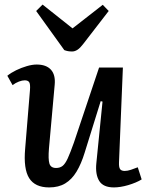

<svg xmlns="http://www.w3.org/2000/svg" viewBox="-20 -805 646 839"><path d="M12 -474Q28 -487 50.5 -498Q73 -509 97 -516Q121 -523 140 -523Q182 -523 202.5 -500.5Q223 -478 219 -435L194 -157Q190 -109 196 -90Q202 -71 225 -71Q242 -71 253.5 -80Q265 -89 276 -113Q287 -137 303 -182L413 -510H517L500 -96Q499 -75 504.5 -66.5Q510 -58 525 -58Q537 -58 552 -63Q567 -68 582 -74L599 -21Q588 -14 572.5 -7.5Q557 -1 540 4Q523 9 507 11.5Q491 14 478 14Q431 14 413.5 -14.5Q396 -43 401 -92L428 -361L420 -363L350 -138Q335 -89 314.5 -55Q294 -21 265 -3.5Q236 14 195 14Q133 14 107.5 -26.5Q82 -67 90 -156L111 -412Q113 -438 107.5 -446Q102 -454 88 -454Q77 -454 62.5 -448.5Q48 -443 35 -433ZM138 -757 166 -785 297 -681 429 -784 455 -757 343 -612Q330 -595 318.5 -587.5Q307 -580 295 -580Q285 -580 277 -581.5Q269 -583 261 -586Z"/></svg>

Font: Literata Medium
Style: Italic
Weight: 500
Italic angle: -2°
Designer: Latin by Veronika Burian and Jose Scaglione. Greek by Irene Vlachou. Cyrillic by Vera Evstafieva
Foundry: TypeTogether
Version: Version 3.103;gftools[0.9.29]